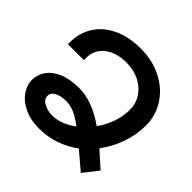

<svg xmlns="http://www.w3.org/2000/svg" viewBox="-194 -953 1160 1160"><g transform="rotate(45 386.5 -373.0)"><path d="M624 -164Q635 -154 645.5 -144Q656 -134 667 -125L724 -74L650 21L537 -75Q483 -35 418.5 -12.5Q354 10 281 10Q209 10 155 -15.5Q101 -41 72.5 -81.5Q44 -122 43 -167V-168Q44 -213 70 -251Q96 -289 149.5 -312Q203 -335 281 -335Q393 -335 518 -247Q552 -294 571 -348.5Q590 -403 590 -460Q590 -512 561.5 -555Q533 -598 484 -622Q435 -646 376 -646Q286 -646 233.5 -604Q181 -562 181 -490V-474H45V-490Q45 -571 84.5 -633.5Q124 -696 199 -731.5Q274 -767 376 -767Q475 -767 555 -726.5Q635 -686 680.5 -615.5Q726 -545 726 -459Q726 -383 699.5 -305.5Q673 -228 624 -164ZM433 -159Q386 -194 351 -209Q316 -224 279 -224Q238 -224 208 -209Q178 -194 178 -167Q178 -135 211.5 -118.5Q245 -102 283 -102Q319 -102 358 -117Q397 -132 433 -159Z"/></g></svg>

Font: Montserrat arm2 Medium
Style: Regular
Weight: 500
Designer: Julieta Ulanovsky
Foundry: Julieta Ulanovsky
Version: Version 6.000